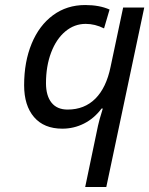

<svg xmlns="http://www.w3.org/2000/svg" viewBox="-20 -744 594 764"><path d="M370 -244Q373 -260 389 -312H384Q355 -273 314.5 -252.5Q274 -232 228 -232Q155 -232 115.5 -278Q76 -324 76 -405Q76 -498 106 -570.5Q136 -643 191 -683.5Q246 -724 319 -724Q376 -724 416 -706L394 -631Q358 -649 321 -649Q276 -649 240 -619Q204 -589 183.5 -535Q163 -481 163 -413Q163 -363 185 -335.5Q207 -308 249 -308Q316 -308 359.5 -351.5Q403 -395 420 -478L470 -714H554L403 0H319Z"/></svg>

Font: Noto Sans UI Narrow
Style: Italic
Weight: 400
Width: 4
Italic angle: -12°
Designer: Monotype Design Team
Foundry: Monotype Imaging Inc.
Version: Version 1.001